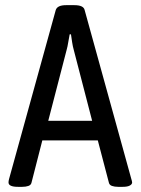

<svg xmlns="http://www.w3.org/2000/svg" viewBox="-20 -722 545 744"><path d="M50 2Q13 2 13 -15Q13 -18 13.5 -21Q14 -24 15 -28L196 -683Q202 -702 236 -702H268Q304 -702 308 -683L489 -28Q490 -24 491 -21Q492 -18 492 -15Q492 -8 483 -3Q474 2 455 2H438Q424 2 414 -1.5Q404 -5 402 -14L359 -178H144L102 -14Q100 -5 90 -1.5Q80 2 66 2ZM167 -254H337L266 -528Q262 -542 259.5 -558.5Q257 -575 255 -589H250Q247 -575 244.5 -558.5Q242 -542 238 -528Z"/></svg>

Font: Asap Condensed VF Beta
Style: Regular
Weight: 400
Designer: Pablo Cosgaya
Foundry: Omnibus-Type
Version: Version 1.008